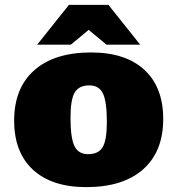

<svg xmlns="http://www.w3.org/2000/svg" viewBox="-20 -752 727 787"><path d="M333.5 15Q192.5 15 115.2 -56.2Q38 -127.5 38 -257.5Q38 -391 120.5 -464Q203 -537 353.5 -537Q494.5 -537 571.8 -465.8Q649 -394.5 649 -264.5Q649 -131 566.8 -58Q484.5 15 333.5 15ZM341 -120Q384 -120 401 -149.2Q418 -178.5 418 -252Q418 -335.5 402 -368.8Q386 -402 346 -402Q303.5 -402 286.2 -372.8Q269 -343.5 269 -270Q269 -186.5 285.2 -153.2Q301.5 -120 341 -120ZM132.5 -569 262.5 -732H424.5L554.5 -569H416.5L343.5 -629.5L270.5 -569Z"/></svg>

Font: Newsreader Caption ExtraBold
Style: Regular
Weight: 800
Designer: Hugues Gentile
Foundry: Production Type
Version: Version 1.001